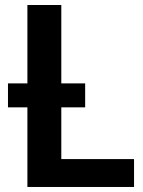

<svg xmlns="http://www.w3.org/2000/svg" viewBox="-20 -743 568 763"><path d="M223.6 -110.8H512.7V0H88.9V-316.4H11.7V-411.6H88.9V-723.1H223.6V-411.6H318.4V-316.4H223.6Z"/></svg>

Font: Lato-SemiBold
Style: Bold
Weight: 500
Designer: Lukasz Dziedzic with Adam Twardoch and Botio Nikoltchev
Foundry: tyPoland Lukasz Dziedzic
Version: ""